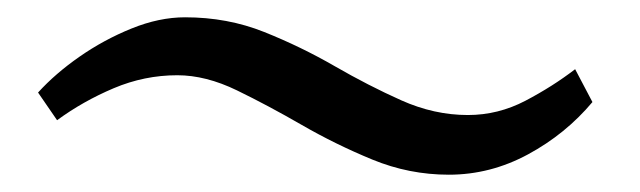

<svg xmlns="http://www.w3.org/2000/svg" viewBox="-20 -428 740 222"><path d="M665 -310Q634 -273 590.5 -249.5Q547 -226 499 -226Q453 -226 410.5 -243.5Q368 -261 329 -283.5Q290 -306 254 -323.5Q218 -341 185 -341Q147 -341 111.5 -326Q76 -311 46 -289L24 -321Q44 -343 72 -362.5Q100 -382 132 -395Q164 -408 194 -408Q243 -408 285.5 -391Q328 -374 367 -351.5Q406 -329 444 -312Q482 -295 521 -295Q556 -295 587.5 -311.5Q619 -328 645 -348Z"/></svg>

Font: Kaisei HarunoUmi
Style: Bold
Weight: 700
Designer: Font-Kai, 金井和夫
Foundry: KAZUO KANAI
Version: Version 5.003